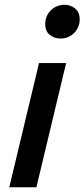

<svg xmlns="http://www.w3.org/2000/svg" viewBox="-20 -787 355 807"><path d="M19 0 144 -522H258L133 0ZM235 -625Q208 -625 189 -640.5Q170 -656 170 -686Q170 -710 181.5 -728.5Q193 -747 211.5 -757Q230 -767 250 -767Q276 -767 295.5 -751.5Q315 -736 315 -705Q315 -682 303.5 -663.5Q292 -645 274 -635Q256 -625 235 -625Z"/></svg>

Font: Ubuntu Sans SemiBold
Style: Italic
Weight: 600
Italic angle: -13.5°
Designer: Dalton Maag Ltd
Foundry: Dalton Maag Ltd
Version: Version 1.006